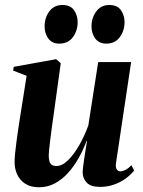

<svg xmlns="http://www.w3.org/2000/svg" viewBox="-20 -758 587 790"><path d="M140.5 12.5Q106.5 12.5 84.2 -1.8Q62 -16 51 -39.5Q40 -63 40 -91.5Q40 -105.5 42.2 -127.8Q44.5 -150 47.8 -175.2Q51 -200.5 54.5 -223.5Q58 -246.5 60.5 -262.5L89.5 -446L34 -467.5L36.5 -483L211 -514.5L230 -498L200 -281Q197 -262 193.8 -237.5Q190.5 -213 187.5 -188.8Q184.5 -164.5 182.5 -146Q180.5 -127.5 180.5 -120Q180.5 -106 183 -95.8Q185.5 -85.5 192.5 -80.2Q199.5 -75 212.5 -75Q236 -75 260.5 -99.2Q285 -123.5 306.8 -162Q328.5 -200.5 343.5 -242L384 -502.5H519.5L457 -85Q455 -69 460.5 -61Q466 -53 474.5 -53Q484.5 -53 497 -59.5Q509.5 -66 520.5 -78.5L532 -56.5Q517.5 -38 495.8 -22.5Q474 -7 447.5 2Q421 11 392 11Q353.5 11 336.8 -6.5Q320 -24 320 -50.5Q320 -56 321.8 -70.2Q323.5 -84.5 326.2 -103.2Q329 -122 332.2 -141.8Q335.5 -161.5 338 -177.5H336Q322.5 -141 303.2 -107Q284 -73 259.5 -46Q235 -19 205.2 -3.2Q175.5 12.5 140.5 12.5ZM224 -578.5Q194.5 -578.5 179 -599.2Q163.5 -620 163.5 -649.5Q163.5 -685 183 -711.2Q202.5 -737.5 236.5 -737.5Q270 -737.5 284.8 -715.8Q299.5 -694 299.5 -667.5Q299.5 -631.5 279.8 -605Q260 -578.5 224 -578.5ZM417 -578.5Q388 -578.5 372.2 -599.2Q356.5 -620 356.5 -649.5Q356.5 -685 376.2 -711.2Q396 -737.5 429.5 -737.5Q463 -737.5 477.8 -715.8Q492.5 -694 492.5 -667.5Q492.5 -631.5 472.8 -605Q453 -578.5 417 -578.5Z"/></svg>

Font: Merriweather 144pt
Style: Bold Italic
Weight: 700
Italic angle: -7.8°
Version: Version 2.101